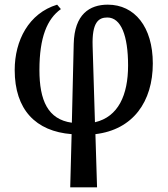

<svg xmlns="http://www.w3.org/2000/svg" viewBox="-20 -567 718 823"><path d="M281 236H396L389 8C550 -11 635 -131 635 -295C635 -452 557 -547 442 -547C364 -547 299 -506 296 -379L288 -41C185 -55 149 -137 149 -267C149 -407 182 -486 241 -528L225 -547C103 -510 43 -393 43 -267C43 -97 133 -4 287 8ZM377 -370C374 -471 402 -492 440 -492C499 -492 529 -414 529 -286C529 -160 487 -66 387 -43Z"/></svg>

Font: Noto Serif SemiCondensed Medium
Style: Regular
Weight: 500
Width: 4
Designer: Monotype Design Team
Foundry: Monotype Imaging Inc.
Version: Version 2.014